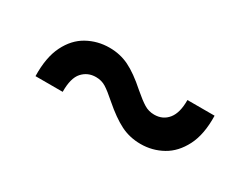

<svg xmlns="http://www.w3.org/2000/svg" viewBox="-32 -567 726 556"><g transform="rotate(30 330.5 -289.5)"><path d="M77.1 -209Q75.7 -271.5 95.5 -311Q115.2 -350.6 148.9 -369.1Q182.6 -387.7 222.2 -387.7Q257.8 -387.7 287.8 -373Q317.9 -358.4 356.9 -323.7Q381.3 -302.7 396.5 -293.5Q411.6 -284.2 430.2 -284.2Q459 -284.2 476.1 -305.4Q493.2 -326.7 492.7 -369.1H583.5Q585 -307.1 564.7 -267.6Q544.4 -228 511 -209.5Q477.5 -190.9 438.5 -190.9Q401.9 -190.9 371.3 -206.3Q340.8 -221.7 303.2 -254.4Q278.3 -276.4 263.7 -285.4Q249 -294.4 230.5 -294.4Q203.1 -294.4 185.3 -274.7Q167.5 -254.9 168 -209Z"/></g></svg>

Font: Inter 18pt Medium
Style: Regular
Weight: 500
Designer: Rasmus Andersson
Foundry: rsms
Version: Version 4.001;git-66647c0bb